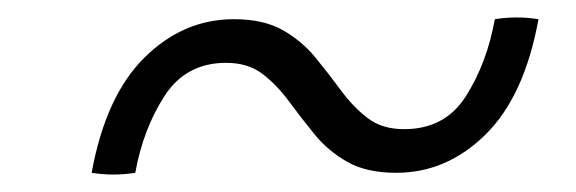

<svg xmlns="http://www.w3.org/2000/svg" viewBox="-20 -477 660 220"><path d="M85 -279Q101 -367 145.5 -411Q190 -455 248 -455Q282 -455 304 -442.5Q326 -430 341.5 -411Q357 -392 371 -373Q385 -354 401.5 -341.5Q418 -329 443 -329Q490 -329 514 -367Q538 -405 547 -455Q572 -459 597 -455Q581 -367 536.5 -323Q492 -279 434 -279Q400 -279 378 -291.5Q356 -304 340.5 -323Q325 -342 311 -361Q297 -380 280.5 -392.5Q264 -405 239 -405Q193 -405 168.5 -367Q144 -329 135 -279Q110 -275 85 -279Z"/></svg>

Font: Poltawski Nowy
Style: Bold Italic
Weight: 700
Italic angle: -12°
Designer: Adam Pótawski, Mateusz Machalski, Borys Kosmynka, Ania Wieluska
Foundry: Capitalics.wtf
Version: Version 1.001;gftools[0.9.25]